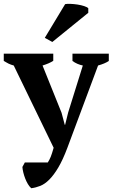

<svg xmlns="http://www.w3.org/2000/svg" viewBox="-35 -785 598 1020"><path d="M0 0ZM38 -437Q23 -441 10.5 -447Q-2 -453 -15 -461V-500H248V-462Q227 -448 191 -437L292 -186L309 -122H311L327 -187L405 -437Q375 -443 350 -461V-500H543V-461Q522 -447 486 -437L323 0Q299 64 275 104.5Q251 145 227 169Q203 193 179 202.5Q155 212 131 215Q121 206 113 192.5Q105 179 99 163.5Q93 148 89 132Q85 116 84 102L97 78H219Q228 64 234.5 48Q241 32 250 0ZM311 -763Q319 -765 337.5 -764.5Q356 -764 376 -761Q396 -758 412.5 -752.5Q429 -747 434 -741V-717L243 -562L203 -584Z"/></svg>

Font: PT Serif
Style: Bold
Weight: 700
Designer: A.Korolkova, O.Umpeleva, V.Yefimov
Foundry: ParaType Ltd
Version: Version 1.000W OFL; ttfautohint (v1.6)